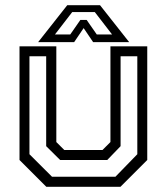

<svg xmlns="http://www.w3.org/2000/svg" viewBox="-20 -718 641 738"><path d="M158 0 55 -103V-540H196.5V-172L227 -141.5H374L404.5 -172V-540H546V-103L443 0ZM179.8 -38.8H423.8L507.8 -125.2V-501.8H443.5V-156.2L392.2 -103H211.2L157.5 -156.2V-501.8H93.2V-125.2ZM238.5 -698H364.5L476.5 -556H338L301.5 -610L265 -556H126.5ZM257.5 -671.5 191.2 -585.5H250L289 -641.5H313L352 -585.5H410.8L344.5 -671.5Z"/></svg>

Font: Tourney Thin
Style: Regular
Weight: 100
Designer: Tyler Finck
Foundry: Etcetera Type Co
Version: Version 1.015